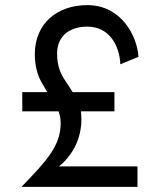

<svg xmlns="http://www.w3.org/2000/svg" viewBox="-20 -730 620 750"><path d="M67 -370V-295H209C214 -281 217 -266 217 -249C217 -160 162 -102 64 0H517V-80H210C226 -92 240 -107 253 -125C281 -162 298 -211 298 -264C298 -275 297 -286 296 -295H427V-370H264C255 -384 246 -398 237 -412C217 -440 203 -473 203 -520C203 -597 261 -626 321 -626C407 -626 447 -552 450 -479L521 -508C516 -588 455 -710 321 -710C203 -710 116 -638 116 -518C116 -463 131 -424 152 -392C156 -385 160 -377 165 -370Z"/></svg>

Font: Jost
Style: Regular
Weight: 400
Version: Version 3.710